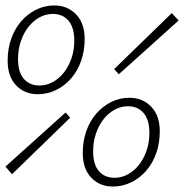

<svg xmlns="http://www.w3.org/2000/svg" viewBox="-35 -671 674 703"><path d="M103 -326Q55 -326 24 -358.5Q-7 -391 -7 -449Q-7 -492 6 -529Q19 -566 42.5 -593Q66 -620 97 -635.5Q128 -651 164 -651Q212 -651 243.5 -618.5Q275 -586 275 -528Q275 -485 262 -448Q249 -411 225.5 -384Q202 -357 170.5 -341.5Q139 -326 103 -326ZM110 -358Q135 -358 158 -370.5Q181 -383 198.5 -405Q216 -427 226.5 -457Q237 -487 237 -522Q237 -570 216 -595Q195 -620 158 -620Q133 -620 110 -607.5Q87 -595 69.5 -573Q52 -551 41.5 -520.5Q31 -490 31 -455Q31 -407 52 -382.5Q73 -358 110 -358ZM9 -33 -15 -61 205 -259 222 -240ZM400 -399 383 -418 594 -623 619 -596ZM378 12Q330 12 299 -20.5Q268 -53 268 -111Q268 -154 281 -191Q294 -228 317.5 -255Q341 -282 372 -297.5Q403 -313 439 -313Q487 -313 518.5 -280.5Q550 -248 550 -190Q550 -147 537 -110Q524 -73 500.5 -46Q477 -19 445.5 -3.5Q414 12 378 12ZM385 -20Q410 -20 433 -32.5Q456 -45 473.5 -67Q491 -89 501.5 -119Q512 -149 512 -184Q512 -232 491 -257Q470 -282 433 -282Q408 -282 385 -269.5Q362 -257 344.5 -235Q327 -213 316.5 -182.5Q306 -152 306 -117Q306 -69 327 -44.5Q348 -20 385 -20Z"/></svg>

Font: Source Code Pro Light
Style: Italic
Weight: 300
Italic angle: -11°
Monospace: yes
Designer: Paul D. Hunt, Teo Tuominen
Foundry: Adobe Systems Incorporated
Version: Version 1.050;PS 1.000;hotconv 16.6.51;makeotf.lib2.5.65220